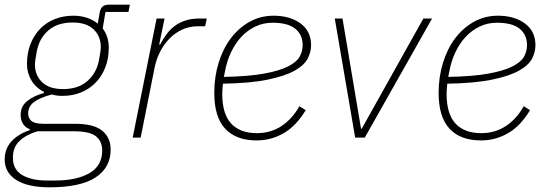

<svg xmlns="http://www.w3.org/2000/svg" viewBox="-27 -587 2339 819"><path d="M445 51Q445 128 380.5 170Q316 212 185 212Q91 212 42 180.5Q-7 149 -7 93Q-7 48 21.5 16.5Q50 -15 100 -32V-36Q81 -43 71 -59Q61 -75 61 -96Q61 -134 89.5 -156.5Q118 -179 160 -190L161 -195Q126 -212 107 -244Q88 -276 88 -314Q88 -361 103 -399Q118 -437 144 -464Q170 -491 206.5 -505.5Q243 -520 286 -520Q318 -520 344.5 -511Q371 -502 390 -486L398 -532Q401 -550 410 -558.5Q419 -567 438 -567H527L521 -536H423L411 -466Q437 -431 437 -384Q437 -337 422 -299Q407 -261 380.5 -234Q354 -207 318 -192.5Q282 -178 239 -178Q215 -178 194 -184Q141 -170 117 -151Q93 -132 93 -103Q93 -84 106.5 -71.5Q120 -59 158 -59H292Q373 -59 409 -29.5Q445 0 445 51ZM409 55Q409 16 382.5 -5.5Q356 -27 288 -27H133Q85 -13 56.5 14Q28 41 28 86Q28 136 67.5 159.5Q107 183 173 183H209Q300 183 354.5 151.5Q409 120 409 55ZM242 -207Q307 -207 346 -241.5Q385 -276 395 -330Q400 -356 401.5 -367.5Q403 -379 403 -386Q403 -432 372.5 -461.5Q342 -491 283 -491Q218 -491 179 -457Q140 -423 130 -368Q125 -342 123.5 -330.5Q122 -319 122 -312Q122 -266 152.5 -236.5Q183 -207 242 -207Z M539 0 641 -508H675L652 -397H656Q668 -420 683 -440.5Q698 -461 718 -476Q738 -491 764 -499.5Q790 -508 824 -508H855L848 -475H818Q781 -475 750.5 -461Q720 -447 696 -422.5Q672 -398 655.5 -365.5Q639 -333 632 -296L573 0Z M1068 12Q980 12 933.5 -38Q887 -88 887 -191Q887 -259 905.5 -319Q924 -379 957.5 -423.5Q991 -468 1037.5 -494Q1084 -520 1140 -520Q1210 -520 1255 -487Q1300 -454 1300 -394Q1300 -365 1285.5 -337Q1271 -309 1230.5 -286Q1190 -263 1116 -247.5Q1042 -232 924 -230Q923 -222 922 -208.5Q921 -195 921 -187Q921 -101 959 -60Q997 -19 1069 -19Q1128 -19 1174 -49.5Q1220 -80 1250 -134L1277 -117Q1236 -49 1182.5 -18.5Q1129 12 1068 12ZM1136 -490Q1097 -490 1063.5 -474.5Q1030 -459 1003.5 -431Q977 -403 958.5 -364Q940 -325 932 -279L928 -259Q1034 -261 1099.5 -273Q1165 -285 1201.5 -303.5Q1238 -322 1251 -345Q1264 -368 1264 -394Q1264 -439 1232.5 -464.5Q1201 -490 1136 -490Z M1488 0 1401 -508H1434L1513 -38H1516L1779 -508H1816L1529 0Z M2025 12Q1937 12 1890.5 -38Q1844 -88 1844 -191Q1844 -259 1862.5 -319Q1881 -379 1914.5 -423.5Q1948 -468 1994.5 -494Q2041 -520 2097 -520Q2167 -520 2212 -487Q2257 -454 2257 -394Q2257 -365 2242.5 -337Q2228 -309 2187.5 -286Q2147 -263 2073 -247.5Q1999 -232 1881 -230Q1880 -222 1879 -208.5Q1878 -195 1878 -187Q1878 -101 1916 -60Q1954 -19 2026 -19Q2085 -19 2131 -49.5Q2177 -80 2207 -134L2234 -117Q2193 -49 2139.5 -18.5Q2086 12 2025 12ZM2093 -490Q2054 -490 2020.5 -474.5Q1987 -459 1960.5 -431Q1934 -403 1915.5 -364Q1897 -325 1889 -279L1885 -259Q1991 -261 2056.5 -273Q2122 -285 2158.5 -303.5Q2195 -322 2208 -345Q2221 -368 2221 -394Q2221 -439 2189.5 -464.5Q2158 -490 2093 -490Z"/></svg>

Font: IBM Plex Sans ExtLt
Style: Italic
Weight: 200
Italic angle: -11°
Designer: Mike Abbink, Paul van der Laan, Pieter van Rosmalen
Foundry: Bold Monday
Version: Version 3.005